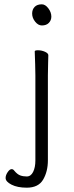

<svg xmlns="http://www.w3.org/2000/svg" viewBox="-20 -713 341 890"><path d="M174 -595Q157 -595 143 -612.5Q129 -630 129 -650Q129 -669 140.5 -681Q152 -693 174 -693Q190 -693 204 -674.5Q218 -656 218 -636Q218 -619 206.5 -607Q195 -595 174 -595ZM34 71Q41 71 46 78Q60 95 73.5 100Q87 105 104 105Q123 105 133.5 84Q144 63 144 31V-364L143 -415L141 -475Q141 -480 156 -480Q173 -480 188.5 -473Q204 -466 204 -457Q204 -435 203 -419L202 -364V30Q202 82 180 119.5Q158 157 104 157Q61 157 33.5 143Q6 129 6 112Q6 99 15.5 85Q25 71 34 71Z"/></svg>

Font: JyunsaiKaai Light
Style: Regular
Weight: 300
Designer: Fontworks Inc.
Version: Version 0.030;April 7, 2024;FontCreator 14.0.0.2901 64-bit